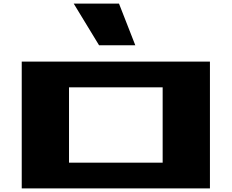

<svg xmlns="http://www.w3.org/2000/svg" viewBox="-20 -1040 1279 1060"><path d="M100 0V-700H1139V0ZM361 -142H878V-558H361ZM387 -1020H637L727 -790H527Z"/></svg>

Font: Stalin One
Style: Regular
Weight: 400
Designer: Jovanny Lemonad
Foundry: Alexey Maslov, Jovanny Lemonad
Version: Version 3.002; ttfautohint (v0.91) -l 8 -r 50 -G 200 -x 0 -w